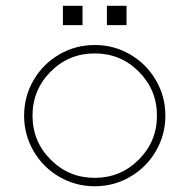

<svg xmlns="http://www.w3.org/2000/svg" viewBox="-20 -649 660 669"><path d="M352.5 -628.9H420.9V-561.5H352.5ZM199.2 -628.9H267.6V-561.5H199.2ZM186.5 -459.2Q243.2 -492.2 310.1 -492.2Q377 -492.2 433.6 -459.2Q490.2 -426.3 523.2 -369.6Q556.2 -313 556.2 -246.1Q556.2 -179.2 523.2 -122.6Q490.2 -65.9 433.6 -33Q377 0 310.1 0Q243.2 0 186.5 -33Q129.9 -65.9 96.9 -122.6Q64 -179.2 64 -246.1Q64 -313 96.9 -369.6Q129.9 -426.3 186.5 -459.2ZM463.6 -399.4Q400.4 -462.9 310.1 -462.9Q219.7 -462.9 156.5 -399.4Q93.3 -335.9 93.3 -246.1Q93.3 -156.2 156.5 -92.8Q219.7 -29.3 310.1 -29.3Q400.4 -29.3 463.6 -92.8Q526.9 -156.2 526.9 -246.1Q526.9 -335.9 463.6 -399.4Z"/></svg>

Font: Cherry
Style: Light
Weight: 300
Designer: Amin Abedi
Version: Version 1.00 ; ttfautohint (v1.6)